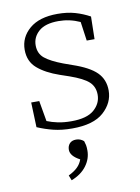

<svg xmlns="http://www.w3.org/2000/svg" viewBox="-83 -552 617 845"><g transform="rotate(-10 225.0 -129.0)"><path d="M211 13Q164 13 127.5 4Q91 -5 56 -20L52 -131H88L104 -39Q126 -30 152.5 -24.5Q179 -19 213 -19Q282 -19 314 -47Q346 -75 346 -114Q346 -150 322 -172Q298 -194 238 -215L197 -229Q136 -250 100 -281Q64 -312 64 -364Q64 -420 108 -457.5Q152 -495 233 -495Q277 -495 311.5 -485Q346 -475 377 -458L375 -357H340L328 -442Q282 -463 232 -463Q173 -463 144 -437.5Q115 -412 115 -375Q115 -338 141 -317Q167 -296 220 -276L259 -262Q333 -237 365 -205Q397 -173 397 -124Q397 -69 351.5 -28Q306 13 211 13ZM259 120Q259 157 235.5 188.5Q212 220 168 237L159 214Q184 202 199 187.5Q214 173 221 153Q179 131 179 103Q179 86 189 75Q199 64 218 64Q237 64 252 77Q255 86 257 95Q259 104 259 120Z"/></g></svg>

Font: Source Serif 4 SmText Light
Style: Regular
Weight: 300
Designer: Frank Grießhammer
Foundry: Adobe
Version: Version 4.005;hotconv 1.1.0;makeotfexe 2.6.0